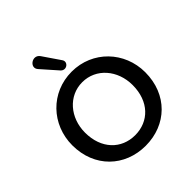

<svg xmlns="http://www.w3.org/2000/svg" viewBox="-241 -1082 1260 1260"><g transform="rotate(-45 389.0 -452.0)"><path d="M389 10C582 10 728 -127 728 -334C728 -525 582 -678 389 -678C195 -678 50 -525 50 -333C50 -128 196 10 389 10ZM389 -88C262 -88 168 -182 168 -333C168 -471 262 -580 389 -580C517 -580 610 -471 610 -333C610 -181 516 -88 389 -88ZM245 -846 343 -735C373 -703 422 -740 399 -774L317 -894C282 -944 206 -889 245 -846Z"/></g></svg>

Font: SN Pro Medium
Style: Regular
Weight: 500
Designer: Tobias Whetton
Foundry: Supernotes
Version: Version 1.003;Glyphs 3.3 (3324)